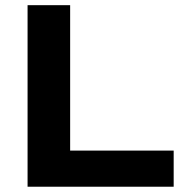

<svg xmlns="http://www.w3.org/2000/svg" viewBox="-20 -707 701 727"><path d="M84.4 0V-687.4H245.6V-136.8H637.6V0Z"/></svg>

Font: Archivo SemiBold SemiExpanded
Style: Regular
Weight: 600
Width: 6
Version: Version 2.001